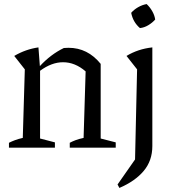

<svg xmlns="http://www.w3.org/2000/svg" viewBox="-20 -726 850 944"><path d="M24 0V-24Q38 -31 54 -37Q70 -43 92 -48L102 -385L50 -451Q106 -484 169 -493L176 -401Q203 -430 232 -452Q261 -474 294 -490Q305 -491 317 -491Q411 -491 475 -412V-45L549 -26V0H323V-24Q336 -31 352 -37Q368 -43 391 -48L401 -375Q349 -420 290 -420Q234 -420 177 -378V-45L250 -26V0ZM567 198 558 181 644 58 654 -385 602 -451Q630 -468 661.5 -478.5Q693 -489 729 -493V-8Q729 64 686.5 114.5Q644 165 567 198ZM701 -706Q717 -691 728.5 -671Q740 -651 743 -630Q729 -614 709 -602Q689 -590 668 -588Q634 -617 625 -663Q639 -679 659 -690.5Q679 -702 701 -706Z"/></svg>

Font: Piazzolla
Style: Regular
Weight: 400
Designer: Juan Pablo del Peral
Foundry: Huerta Tipografica
Version: Version 1.330